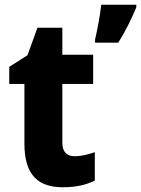

<svg xmlns="http://www.w3.org/2000/svg" viewBox="-20 -780 595 810"><path d="M555 -749V-760H407C403 -719 390 -650 381 -613V-600H479C511 -651 535 -701 555 -749ZM295 -121C262 -121 243 -139 243 -178V-426H373V-549H243V-663H138L96 -547L19 -498V-426H83V-174C83 -38 144 10 246 10C302 10 345 -1 380 -18V-138C351 -128 324 -121 295 -121Z"/></svg>

Font: Noto Sans Gurmukhi UI SemiCondensed ExtraBold
Style: Regular
Weight: 800
Width: 4
Designer: Jelle Bosma - Monotype Design Team
Foundry: Monotype Imaging Inc.
Version: Version 2.004